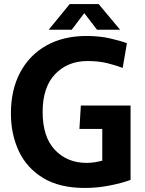

<svg xmlns="http://www.w3.org/2000/svg" viewBox="-20 -918 717 950"><path d="M400 12Q275 12 194 -37Q113 -86 73.5 -169.5Q34 -253 34 -357Q34 -473 79.5 -559Q125 -645 209 -692.5Q293 -740 408 -740Q472 -740 524.5 -728Q577 -716 608 -704L587 -582Q553 -595 510.5 -605.5Q468 -616 413 -616Q315 -616 253 -551.5Q191 -487 191 -364Q191 -240 252 -176Q313 -112 409 -112Q430 -112 450.5 -115.5Q471 -119 486 -123V-280H373L380 -396H626V-28Q587 -13 525 -0.5Q463 12 400 12ZM221 -771 325 -898H468L574 -771H460L397 -853L335 -771Z"/></svg>

Font: Murecho SemiBold
Style: Regular
Weight: 600
Designer: Neil Summerour
Foundry: Positype
Version: Version 1.010; ttfautohint (v1.8.3)